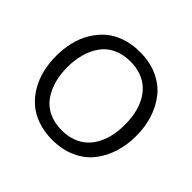

<svg xmlns="http://www.w3.org/2000/svg" viewBox="-168 -890 1091 1091"><g transform="rotate(45 378.0 -344.5)"><path d="M377.4 8.3Q313.5 8.3 260 -10.5Q206.5 -29.3 169.4 -62Q132.3 -94.7 106.4 -139.6Q80.6 -184.6 68.4 -236.3Q56.2 -288.1 56.2 -345.2Q56.2 -402.3 68.4 -454.1Q80.6 -505.9 106.4 -550.5Q132.3 -595.2 169.4 -627.9Q206.5 -660.6 260 -679.4Q313.5 -698.2 377.4 -698.2Q457.5 -698.2 520.3 -669.7Q583 -641.1 621.8 -591.8Q660.6 -542.5 680.4 -479.7Q700.2 -417 700.2 -345.2Q700.2 -273.4 680.4 -210.4Q660.6 -147.5 621.8 -98.1Q583 -48.8 520.3 -20.3Q457.5 8.3 377.4 8.3ZM377.4 -68.4Q425.8 -68.4 464.8 -83Q503.9 -97.7 530.5 -122.8Q557.1 -147.9 575.2 -183.3Q593.3 -218.8 601.3 -259Q609.4 -299.3 609.4 -345.2Q609.4 -390.6 601.3 -430.9Q593.3 -471.2 575.2 -506.6Q557.1 -542 530.5 -567.1Q503.9 -592.3 464.8 -606.9Q425.8 -621.6 377.4 -621.6Q317.9 -621.6 272.7 -599.6Q227.5 -577.6 200.4 -538.8Q173.3 -500 159.9 -451.2Q146.5 -402.3 146.5 -345.2Q146.5 -287.6 159.9 -238.8Q173.3 -189.9 200.4 -151.1Q227.5 -112.3 272.7 -90.3Q317.9 -68.4 377.4 -68.4Z"/></g></svg>

Font: HK Grotesk Medium Legacy
Style: Regular
Weight: 500
Designer: Alfredo Marco Pradil
Foundry: Hanken Design Co.
Version: Version 2.022;PS 002.022;hotconv 1.0.88;makeotf.lib2.5.64775